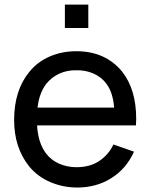

<svg xmlns="http://www.w3.org/2000/svg" viewBox="-20 -801 656 836"><path d="M364.5 -679H262.5V-781H364.5ZM180 -133.5Q202.5 -103.5 237.8 -88.2Q273 -73 312.5 -73Q373.5 -73 413.5 -101Q453.5 -128.5 474 -172L563.5 -140.5Q529.5 -65 462.5 -24Q398.5 15.5 316.5 15.5Q254 15.5 198 -8.5Q143 -32.5 106.5 -77Q41.5 -159 41.5 -278Q41.5 -406.5 106.5 -486.5Q142.5 -531.5 196 -554.8Q249.5 -578 312.5 -578Q438.5 -578 511.5 -489.5Q573 -412 573 -283.5L572 -255H141.5Q145.5 -180 180 -133.5ZM181 -435.5Q150.5 -395 143.5 -332.5H477Q471.5 -400 442.5 -437.5Q421 -466 386.5 -481Q352 -496 312.5 -495Q273.5 -496 239.2 -480.8Q205 -465.5 181 -435.5Z"/></svg>

Font: Russisch Sans Medium
Style: Regular
Weight: 500
Width: 4
Designer: Michael Sharanda (font) & Cristiano Sobral (main changes)
Foundry: Michael Sharanda
Version: Version 2.00;September 8, 2020;FontCreator 13.0.0.2681 64-bi